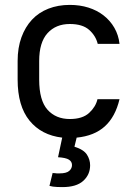

<svg xmlns="http://www.w3.org/2000/svg" viewBox="-20 -557 550 784"><path d="M235 207Q223 207 213 206.5Q203 206 196 205Q194 205 189 203.5Q184 202 182 202L195 149Q197 150 199 150Q201 150 203 150Q207 151 212 151Q217 151 223 151Q251 151 262.5 141Q274 131 274 117Q274 103 261.5 95Q249 87 217 85L234 5Q149 -5 100.5 -64.5Q52 -124 52 -232V-308Q52 -362 67.5 -404.5Q83 -447 110.5 -476.5Q138 -506 177.5 -521.5Q217 -537 265 -537Q306 -537 341 -526Q376 -515 403 -494Q430 -473 447 -443.5Q464 -414 468 -378H379Q371 -411 344 -435Q317 -459 265 -459Q208 -459 174 -421.5Q140 -384 140 -308V-232Q140 -147 174 -109Q208 -71 265 -71Q317 -71 344 -96Q371 -121 378 -152H468Q451 -80 408 -41Q365 -2 293 5L284 42Q322 54 335 74.5Q348 95 348 118Q348 156 320 181.5Q292 207 235 207Z"/></svg>

Font: Golos UI VF
Style: Regular
Weight: 400
Designer: A.Korolkova, Vitaly Kuzmin
Foundry: ParaType Ltd
Version: Version 2.000